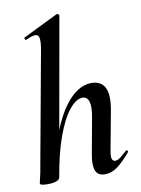

<svg xmlns="http://www.w3.org/2000/svg" viewBox="-84 -783 622 849"><g transform="rotate(-10 227.5 -358.5)"><path d="M60 8Q41 8 34 5.5Q27 3 27 0Q27 -4 32.5 -26Q38 -48 42 -74L136 -589Q144 -637 131.5 -647Q119 -657 78 -637Q74 -636 72 -642Q70 -648 74 -649L229 -725Q234 -727 238 -723Q242 -719 241 -717L116 -12Q111 8 60 8ZM319 9Q286 9 276.5 -16Q267 -41 276 -89L305 -248Q314 -296 306.5 -319Q299 -342 278 -342Q250 -342 219 -304Q188 -266 161 -192.5Q134 -119 116 -12L98 -13Q118 -132 152.5 -218.5Q187 -305 232.5 -352Q278 -399 329 -399Q371 -399 388 -367Q405 -335 393 -267L360 -89Q355 -61 359.5 -51.5Q364 -42 373 -42Q384 -42 397 -52Q410 -62 426 -77Q429 -81 433.5 -77Q438 -73 434 -69Q403 -32 376 -11.5Q349 9 319 9Z"/></g></svg>

Font: Cormorant
Style: Bold Italic
Weight: 700
Italic angle: -10°
Designer: Christian Thalmann (Catharsis Fonts)
Foundry: Catharsis Fonts
Version: Version 4.000